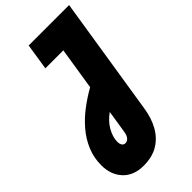

<svg xmlns="http://www.w3.org/2000/svg" viewBox="-341 -770 1058 1058"><g transform="rotate(-45 187.5 -241.5)"><path d="M102 217Q25 217 -18.5 170.5Q-62 124 -62 50Q-62 -9 -40.5 -60.5Q-19 -112 18 -155.5Q55 -199 102 -234.5Q149 -270 199 -298L238 -546H98L122 -700H437L328 -9Q318 60 290 110.5Q262 161 215.5 189Q169 217 102 217ZM119 58Q129 58 137 52Q145 46 150.5 35Q156 24 158 9L179 -125Q159 -111 142.5 -93.5Q126 -76 115 -56.5Q104 -37 98 -17.5Q92 2 92 20Q92 38 99 48Q106 58 119 58Z"/></g></svg>

Font: MuseoModerno Thin ExtraBold
Style: Italic
Weight: 800
Italic angle: -9°
Version: Version 1.003